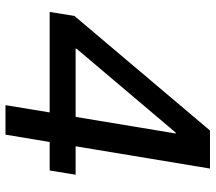

<svg xmlns="http://www.w3.org/2000/svg" viewBox="-62 -706 768 683"><g transform="rotate(90 321.5 -364.0)"><path d="M22 -157.2 36.1 -245.1 443.8 -727.5H513.2L492.7 -605.5H451.2L152.8 -252.9L152.3 -249.5H601.1L585.9 -157.2ZM353.5 0 383.8 -183.6 391.1 -224.1 474.6 -727.5H579.1L458.5 0Z"/></g></svg>

Font: Inter 24pt Medium
Style: Italic
Weight: 500
Italic angle: -9.3988°
Designer: Rasmus Andersson
Foundry: rsms
Version: Version 4.001;git-66647c0bb